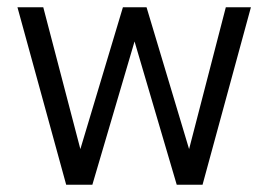

<svg xmlns="http://www.w3.org/2000/svg" viewBox="-20 -508 738 528"><path d="M162 0 28 -488H99L201 -98L318 -488H383L500 -98L601 -488H670L537 0H466L350 -394L234 0Z"/></svg>

Font: Red Hat Text VF
Style: Regular
Weight: 300
Designer: Pentagram, MCKL
Foundry: Pentagram, MCKL
Version: Version 1.023